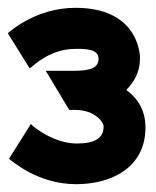

<svg xmlns="http://www.w3.org/2000/svg" viewBox="-20 -851 399 491"><path d="M0 -766 56 -676C63 -680 105 -726 173 -726C216 -727 232 -719 232 -700C232 -678 211 -670 171 -670H97L157 -570H171C225 -570 245 -537 245 -528C245 -499 225 -484 176 -484C116 -484 64 -529 64 -529L59 -534L3 -445C9 -441 75 -380 175 -380C263 -380 352 -421 352 -525C352 -568 333 -599 303 -621C322 -640 338 -666 338 -702C338 -722 327 -831 173 -831C74 -831 8 -773 0 -766Z"/></svg>

Font: Charger EcoBold
Style: Bold
Weight: 1000
Designer: Jasper
Foundry: Cannot Into Space Fonts
Version: Version 1.1